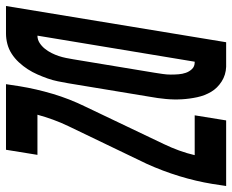

<svg xmlns="http://www.w3.org/2000/svg" viewBox="-133 -688 775 641"><g transform="rotate(90 254.5 -367.5)"><path d="M-46 0 75 -735H157Q184 -734 206 -720Q228 -706 240.5 -685Q253 -664 258.5 -638.5Q264 -613 265.5 -587Q267 -561 264.5 -534Q262 -507 257 -480L212 -208Q209 -191 205.5 -173.5Q202 -156 196 -139Q190 -122 182.5 -105Q175 -88 165 -72.5Q155 -57 142 -43Q129 -29 113.5 -19Q98 -9 80.5 -4.5Q63 0 46 0ZM53 -105Q66 -105 77 -112Q88 -119 96.5 -129.5Q105 -140 111 -152Q117 -164 121 -176Q125 -188 127.5 -200.5Q130 -213 132 -225L177 -497Q179 -510 181 -523.5Q183 -537 183 -550Q183 -563 182 -576Q181 -589 177 -600.5Q173 -612 164.5 -621Q156 -630 142 -630H140ZM215 0 222 -46Q231 -101 247.5 -156.5Q264 -212 290 -265L415 -527Q427 -552 436.5 -578Q446 -604 452 -630H319L336 -735H555L548 -689Q539 -634 522 -578.5Q505 -523 481 -470L355 -208Q343 -183 333.5 -157Q324 -131 317 -105H451L434 0Z"/></g></svg>

Font: Iosevka Curly Extrabold
Style: Italic
Weight: 800
Italic angle: -9°
Monospace: yes
Designer: Belleve Invis
Foundry: Belleve Invis
Version: Version 22.1.2; ttfautohint (v1.8.4)